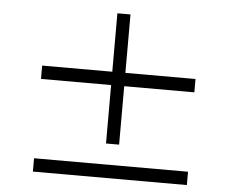

<svg xmlns="http://www.w3.org/2000/svg" viewBox="-54 -867 1108 911"><g transform="rotate(5 500.0 -411.5)"><path d="M865.2 -524.4V-460.9H531.2V-182.6H468.8V-460.9H134.8V-524.4H468.8V-802.7H531.2V-524.4ZM134.8 -83H868.2V-19.5H134.8Z"/></g></svg>

Font: GenEi Gothic M SemiLight
Style: Regular
Weight: 350
Designer: o_tamon (Modified); [Source Han Sans]
Ryoko NISHIZUKA  (kana & ideographs); Paul D. Hunt (Latin, Greek & Cyrillic); Wenl
Version: Version 1.1a;Original Version 1.004